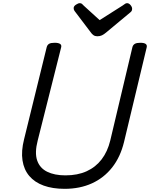

<svg xmlns="http://www.w3.org/2000/svg" viewBox="-20 -1173 947 1212"><path d="M388 19Q312 19 255.5 -1.5Q199 -22 165 -62Q131 -102 122 -160.5Q113 -219 132 -294L275 -876Q279 -890 290 -896.5Q301 -903 325 -903Q348 -903 359 -896Q370 -889 366 -874L218 -286Q198 -209 214.5 -160.5Q231 -112 277.5 -89Q324 -66 393 -66Q470 -66 527 -92Q584 -118 621.5 -167Q659 -216 676 -286L816 -876Q820 -890 831.5 -896.5Q843 -903 866 -903Q913 -903 906 -874L763 -277Q740 -182 688 -116Q636 -50 560 -15.5Q484 19 388 19ZM782 -1153Q794 -1153 804 -1141Q814 -1129 814 -1118Q814 -1110 811.5 -1105Q809 -1100 804 -1096L649 -967Q636 -956 623.5 -950Q611 -944 594 -944Q580 -944 570 -951Q560 -958 552 -970L452 -1102Q447 -1109 446 -1114Q445 -1119 445 -1122Q445 -1134 459.5 -1143.5Q474 -1153 483 -1153Q493 -1153 498 -1148Q503 -1143 509 -1137L609 -1046L754 -1138Q761 -1142 767.5 -1147.5Q774 -1153 782 -1153Z"/></svg>

Font: Playwrite DE SAS
Style: Regular
Weight: 400
Designer: Veronika Burian, José Scaglione
Foundry: TypeTogether
Version: Version 1.002